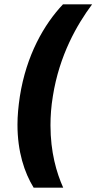

<svg xmlns="http://www.w3.org/2000/svg" viewBox="-20 -779 447 890"><path d="M136 91H273C242 22 214 -74 214 -198C214 -240 217 -285 225 -333C255 -523 337 -665 407 -759H272C184 -666 102 -523 72 -332C65 -285 61 -242 61 -201C61 -76 93 21 136 91Z"/></svg>

Font: Arthouse Owned
Style: Bold Italic
Weight: 700
Italic angle: -10°
Designer: Jeremy Tribby
Foundry: Tribby Type
Version: Version 1.000;PS 001.000;hotconv 1.0.88;makeotf.lib2.5.64775